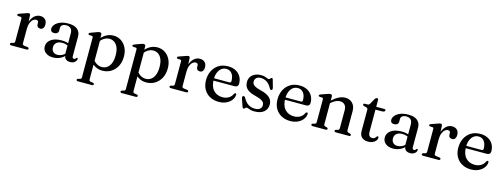

<svg xmlns="http://www.w3.org/2000/svg" viewBox="-17 -1457 6697 2563"><g transform="rotate(15 3332.0 -175.5)"><path d="M193.5 -260.5Q193.5 -331.5 214.5 -380.5Q235.5 -429.5 269 -454.8Q302.5 -480 340.5 -480Q385.5 -480 410.5 -455Q435.5 -430 435.5 -386Q435.5 -351.5 420.8 -333.8Q406 -316 383 -316Q359.5 -316 346.5 -329.2Q333.5 -342.5 333.5 -366V-383Q333.5 -400 325.5 -408.2Q317.5 -416.5 299.5 -416.5Q278 -416.5 257.5 -399.2Q237 -382 224 -347.8Q211 -313.5 211 -261ZM205.5 -450 211 -332.5V-69Q211 -56.5 216.8 -49.8Q222.5 -43 236.5 -41L281.5 -35Q291.5 -33.5 296.8 -29Q302 -24.5 302 -16.5Q302 -9 296 -4.5Q290 0 279 0H67Q55.5 0 50.2 -4.5Q45 -9 45 -16.5Q45 -22.5 49 -26.8Q53 -31 62 -34L85.5 -39Q95.5 -41.5 100.5 -48.2Q105.5 -55 105.5 -68.5V-378.5Q105.5 -390 101.8 -395Q98 -400 89.5 -401L55.5 -402.5Q47 -403.5 43.2 -407.2Q39.5 -411 39.5 -416.5Q39.5 -423 43.8 -427.2Q48 -431.5 59 -435.5L141 -464Q160.5 -471.5 170 -473.8Q179.5 -476 185.5 -476Q194.5 -476 199.2 -470Q204 -464 205.5 -450Z M800 -61.5V-71.5L793.5 -74.5V-360Q793.5 -403.5 771.8 -426.5Q750 -449.5 710.5 -449.5Q672.5 -449.5 653.5 -433.8Q634.5 -418 634.5 -396V-357Q634.5 -332.5 618.5 -319.8Q602.5 -307 575 -307Q550.5 -307 537.8 -319.5Q525 -332 525 -353.5Q525 -384 549 -413Q573 -442 618.8 -460.8Q664.5 -479.5 730 -479.5Q815 -479.5 856.5 -443Q898 -406.5 898 -345V-74.5Q898 -58 904.2 -50.8Q910.5 -43.5 921.5 -43.5Q933.5 -43.5 939 -49Q944.5 -54.5 948.5 -60Q951 -63.5 953.5 -65.8Q956 -68 960 -68Q965.5 -68 968 -64.2Q970.5 -60.5 970.5 -54Q970.5 -39.5 960.5 -24.5Q950.5 -9.5 931.5 1Q912.5 11.5 884.5 11.5Q845 11.5 822.5 -7.2Q800 -26 800 -61.5ZM502.5 -104Q502.5 -163 555.2 -201Q608 -239 702 -239Q736 -239 764.5 -232.8Q793 -226.5 814.5 -216.5L806.5 -189.5Q786 -198 764.2 -203.8Q742.5 -209.5 716.5 -209.5Q667 -209.5 639 -185.8Q611 -162 611 -121Q611 -81 634 -59.5Q657 -38 692.5 -38Q725.5 -38 756.5 -53Q787.5 -68 809.5 -96L820 -73Q790.5 -32.5 744 -10.5Q697.5 11.5 645.5 11.5Q582 11.5 542.2 -19.8Q502.5 -51 502.5 -104Z M1191 -450.5V-389L1195 -380.5V164.5Q1195 178 1200 184.8Q1205 191.5 1215 193.5L1249 199Q1258 201 1262.2 205.5Q1266.5 210 1266.5 216.5Q1266.5 224 1261 228.5Q1255.5 233 1244 233H1051Q1040 233 1034.5 228.5Q1029 224 1029 216.5Q1029 210.5 1033.2 206.2Q1037.5 202 1046 199.5L1069.5 194Q1079.5 191.5 1084.5 184.8Q1089.5 178 1089.5 164.5V-379.5Q1089.5 -391 1085.8 -396Q1082 -401 1073.5 -402L1039.5 -403Q1031 -404.5 1027.5 -408Q1024 -411.5 1024 -417.5Q1024 -424 1028 -427.8Q1032 -431.5 1043 -436L1122.5 -465.5Q1137.5 -471.5 1147.5 -473.8Q1157.5 -476 1164.5 -476Q1178 -476 1184.5 -469.2Q1191 -462.5 1191 -450.5ZM1170.5 -331.5 1154 -357Q1192.5 -415.5 1243.5 -447.8Q1294.5 -480 1354.5 -480Q1413.5 -480 1459.8 -449.8Q1506 -419.5 1532.5 -366.5Q1559 -313.5 1559 -245Q1559 -166 1527.8 -108.5Q1496.5 -51 1444 -19.8Q1391.5 11.5 1326.5 11.5Q1267.5 11.5 1220.8 -17.5Q1174 -46.5 1145.5 -100.5L1170 -125.5Q1196 -80.5 1231.8 -57.2Q1267.5 -34 1309 -34Q1348.5 -34 1380 -55.8Q1411.5 -77.5 1429.8 -121.8Q1448 -166 1448 -232.5Q1448 -296.5 1430.5 -339Q1413 -381.5 1382.5 -403.2Q1352 -425 1313 -425Q1272.5 -425 1236.5 -401.5Q1200.5 -378 1170.5 -331.5Z M1797.5 -450.5V-389L1801.5 -380.5V164.5Q1801.5 178 1806.5 184.8Q1811.5 191.5 1821.5 193.5L1855.5 199Q1864.5 201 1868.8 205.5Q1873 210 1873 216.5Q1873 224 1867.5 228.5Q1862 233 1850.5 233H1657.5Q1646.5 233 1641 228.5Q1635.5 224 1635.5 216.5Q1635.5 210.5 1639.8 206.2Q1644 202 1652.5 199.5L1676 194Q1686 191.5 1691 184.8Q1696 178 1696 164.5V-379.5Q1696 -391 1692.2 -396Q1688.5 -401 1680 -402L1646 -403Q1637.5 -404.5 1634 -408Q1630.5 -411.5 1630.5 -417.5Q1630.5 -424 1634.5 -427.8Q1638.5 -431.5 1649.5 -436L1729 -465.5Q1744 -471.5 1754 -473.8Q1764 -476 1771 -476Q1784.5 -476 1791 -469.2Q1797.5 -462.5 1797.5 -450.5ZM1777 -331.5 1760.5 -357Q1799 -415.5 1850 -447.8Q1901 -480 1961 -480Q2020 -480 2066.2 -449.8Q2112.5 -419.5 2139 -366.5Q2165.5 -313.5 2165.5 -245Q2165.5 -166 2134.2 -108.5Q2103 -51 2050.5 -19.8Q1998 11.5 1933 11.5Q1874 11.5 1827.2 -17.5Q1780.5 -46.5 1752 -100.5L1776.5 -125.5Q1802.5 -80.5 1838.2 -57.2Q1874 -34 1915.5 -34Q1955 -34 1986.5 -55.8Q2018 -77.5 2036.2 -121.8Q2054.5 -166 2054.5 -232.5Q2054.5 -296.5 2037 -339Q2019.5 -381.5 1989 -403.2Q1958.5 -425 1919.5 -425Q1879 -425 1843 -401.5Q1807 -378 1777 -331.5Z M2399.5 -260.5Q2399.5 -331.5 2420.5 -380.5Q2441.5 -429.5 2475 -454.8Q2508.5 -480 2546.5 -480Q2591.5 -480 2616.5 -455Q2641.5 -430 2641.5 -386Q2641.5 -351.5 2626.8 -333.8Q2612 -316 2589 -316Q2565.5 -316 2552.5 -329.2Q2539.5 -342.5 2539.5 -366V-383Q2539.5 -400 2531.5 -408.2Q2523.5 -416.5 2505.5 -416.5Q2484 -416.5 2463.5 -399.2Q2443 -382 2430 -347.8Q2417 -313.5 2417 -261ZM2411.5 -450 2417 -332.5V-69Q2417 -56.5 2422.8 -49.8Q2428.5 -43 2442.5 -41L2487.5 -35Q2497.5 -33.5 2502.8 -29Q2508 -24.5 2508 -16.5Q2508 -9 2502 -4.5Q2496 0 2485 0H2273Q2261.5 0 2256.2 -4.5Q2251 -9 2251 -16.5Q2251 -22.5 2255 -26.8Q2259 -31 2268 -34L2291.5 -39Q2301.5 -41.5 2306.5 -48.2Q2311.5 -55 2311.5 -68.5V-378.5Q2311.5 -390 2307.8 -395Q2304 -400 2295.5 -401L2261.5 -402.5Q2253 -403.5 2249.2 -407.2Q2245.5 -411 2245.5 -416.5Q2245.5 -423 2249.8 -427.2Q2254 -431.5 2265 -435.5L2347 -464Q2366.5 -471.5 2376 -473.8Q2385.5 -476 2391.5 -476Q2400.5 -476 2405.2 -470Q2410 -464 2411.5 -450Z M3138 -292Q3138 -269.5 3124.5 -257.2Q3111 -245 3085 -245H2765.5V-277H3005.5Q3030.5 -277 3030.5 -299Q3030.5 -366 3001.5 -403.2Q2972.5 -440.5 2924 -440.5Q2886 -440.5 2857.2 -419Q2828.5 -397.5 2812 -357.8Q2795.5 -318 2795.5 -264Q2795.5 -164.5 2843.2 -113Q2891 -61.5 2968 -61.5Q3017.5 -61.5 3054 -84Q3090.5 -106.5 3105.5 -143.5Q3112 -151.5 3116.2 -154.8Q3120.5 -158 3125.5 -158Q3132 -158 3135.2 -152Q3138.5 -146 3138 -138Q3135 -97 3108.2 -63Q3081.5 -29 3037 -8.8Q2992.5 11.5 2935.5 11.5Q2865.5 11.5 2811.8 -18Q2758 -47.5 2728.2 -100.8Q2698.5 -154 2698.5 -226Q2698.5 -299 2727.5 -356.2Q2756.5 -413.5 2810.2 -446.8Q2864 -480 2938 -480Q2999.5 -480 3044.2 -456Q3089 -432 3113.5 -389.8Q3138 -347.5 3138 -292Z M3398.5 -443Q3361 -443 3339.2 -423.5Q3317.5 -404 3317.5 -373Q3317.5 -354 3326.5 -338.5Q3335.5 -323 3359 -310.2Q3382.5 -297.5 3426 -286.5Q3495 -270.5 3534 -247.2Q3573 -224 3589 -194.5Q3605 -165 3605 -129.5Q3605 -66 3559.5 -27.2Q3514 11.5 3429 11.5Q3398 11.5 3377.8 6Q3357.5 0.5 3344.2 -5Q3331 -10.5 3321 -10.5Q3310.5 -10.5 3305 -5Q3299.5 0.5 3294.2 6.2Q3289 12 3280.5 12Q3273.5 12 3269.8 7.8Q3266 3.5 3262 -7L3225.5 -112.5Q3221.5 -126 3223 -135.2Q3224.5 -144.5 3234 -148Q3243 -151.5 3250 -147.8Q3257 -144 3262.5 -134.5Q3285 -93.5 3310.5 -69.5Q3336 -45.5 3364.8 -35.5Q3393.5 -25.5 3424 -25.5Q3471.5 -25.5 3495 -45.5Q3518.5 -65.5 3518.5 -98.5Q3518.5 -118 3508.5 -134.2Q3498.5 -150.5 3472 -164.5Q3445.5 -178.5 3397 -190.5Q3336 -205 3300 -226.2Q3264 -247.5 3248.2 -276.8Q3232.5 -306 3232.5 -345Q3232.5 -384.5 3252.5 -415Q3272.5 -445.5 3308.8 -462.8Q3345 -480 3394 -480Q3425 -480 3444.8 -474Q3464.5 -468 3477.2 -461.8Q3490 -455.5 3500 -455.5Q3510.5 -455.5 3516.5 -461.8Q3522.5 -468 3527.8 -474Q3533 -480 3541.5 -480Q3547 -480 3551.2 -475.8Q3555.5 -471.5 3557.5 -461.5L3586 -361.5Q3589.5 -347 3588.5 -337.5Q3587.5 -328 3577.5 -324Q3568.5 -320.5 3561.8 -325.2Q3555 -330 3548 -342.5Q3519.5 -397 3479.8 -420Q3440 -443 3398.5 -443Z M4126 -292Q4126 -269.5 4112.5 -257.2Q4099 -245 4073 -245H3753.5V-277H3993.5Q4018.5 -277 4018.5 -299Q4018.5 -366 3989.5 -403.2Q3960.5 -440.5 3912 -440.5Q3874 -440.5 3845.2 -419Q3816.5 -397.5 3800 -357.8Q3783.5 -318 3783.5 -264Q3783.5 -164.5 3831.2 -113Q3879 -61.5 3956 -61.5Q4005.5 -61.5 4042 -84Q4078.5 -106.5 4093.5 -143.5Q4100 -151.5 4104.2 -154.8Q4108.5 -158 4113.5 -158Q4120 -158 4123.2 -152Q4126.5 -146 4126 -138Q4123 -97 4096.2 -63Q4069.5 -29 4025 -8.8Q3980.5 11.5 3923.5 11.5Q3853.5 11.5 3799.8 -18Q3746 -47.5 3716.2 -100.8Q3686.5 -154 3686.5 -226Q3686.5 -299 3715.5 -356.2Q3744.5 -413.5 3798.2 -446.8Q3852 -480 3926 -480Q3987.5 -480 4032.2 -456Q4077 -432 4101.5 -389.8Q4126 -347.5 4126 -292Z M4377 -450V-68.5Q4377 -55 4382 -48.5Q4387 -42 4396.5 -39L4419 -34Q4434.5 -28.5 4434.5 -17Q4434.5 0 4411.5 0H4233Q4221.5 0 4216.2 -4.5Q4211 -9 4211 -16.5Q4211 -22.5 4215 -26.8Q4219 -31 4227.5 -33.5L4251.5 -39Q4261.5 -42 4266.5 -48.5Q4271.5 -55 4271.5 -68.5V-379.5Q4271.5 -390.5 4267.8 -395.5Q4264 -400.5 4255.5 -401.5L4221.5 -403Q4213 -404.5 4209.2 -408Q4205.5 -411.5 4205.5 -417Q4205.5 -423.5 4209.8 -427.8Q4214 -432 4225 -436L4308.5 -465.5Q4324 -471 4333.8 -473.5Q4343.5 -476 4351.5 -476Q4364 -476 4370.5 -469Q4377 -462 4377 -450ZM4362.5 -344 4343 -363.5 4365 -382.5Q4424.5 -436.5 4469.5 -458.2Q4514.5 -480 4555.5 -480Q4619 -480 4657.5 -440.2Q4696 -400.5 4696 -332.5V-70.5Q4696 -56 4701.8 -48.8Q4707.5 -41.5 4718 -38.5L4739 -33.5Q4747.5 -31 4751.8 -26.8Q4756 -22.5 4756 -16.5Q4756 -9 4750.5 -4.5Q4745 0 4733.5 0H4554.5Q4531.5 0 4531.5 -17Q4531.5 -28.5 4546.5 -34L4570 -39Q4581 -42 4585.8 -49.2Q4590.5 -56.5 4590.5 -70.5V-316.5Q4590.5 -366.5 4565.8 -391.2Q4541 -416 4500.5 -416Q4475 -416 4446 -403.2Q4417 -390.5 4384 -362.5Z M4858 -428.5 4831 -435.5Q4818.5 -439 4813.8 -443.5Q4809 -448 4809 -454Q4809 -461.5 4814.5 -465.5Q4820 -469.5 4829.5 -469.5H4861.5Q4874.5 -469.5 4882.8 -473.8Q4891 -478 4897 -489.5L4937.5 -562.5Q4945 -574 4952.2 -579Q4959.5 -584 4967.5 -584Q4976 -584 4980.8 -578.8Q4985.5 -573.5 4985.5 -564V-123.5Q4985.5 -89 4999.8 -70.8Q5014 -52.5 5039.5 -52.5Q5057.5 -52.5 5067.8 -58.8Q5078 -65 5084 -73Q5090 -81 5095 -87.5Q5100 -94 5108 -94Q5114 -94 5117.5 -90Q5121 -86 5121 -77Q5121 -55.5 5105.5 -36Q5090 -16.5 5062.8 -4Q5035.5 8.5 5000.5 8.5Q4945.5 8.5 4913 -20Q4880.5 -48.5 4880.5 -106.5V-400Q4880.5 -412 4875.5 -418.2Q4870.5 -424.5 4858 -428.5ZM4938.5 -430.5V-469.5H5096Q5106 -469.5 5111.2 -465.8Q5116.5 -462 5116.5 -454.5Q5116.5 -444 5106 -437.2Q5095.5 -430.5 5073 -430.5Z M5499 -61.5V-71.5L5492.5 -74.5V-360Q5492.5 -403.5 5470.8 -426.5Q5449 -449.5 5409.5 -449.5Q5371.5 -449.5 5352.5 -433.8Q5333.5 -418 5333.5 -396V-357Q5333.5 -332.5 5317.5 -319.8Q5301.5 -307 5274 -307Q5249.5 -307 5236.8 -319.5Q5224 -332 5224 -353.5Q5224 -384 5248 -413Q5272 -442 5317.8 -460.8Q5363.5 -479.5 5429 -479.5Q5514 -479.5 5555.5 -443Q5597 -406.5 5597 -345V-74.5Q5597 -58 5603.2 -50.8Q5609.5 -43.5 5620.5 -43.5Q5632.5 -43.5 5638 -49Q5643.5 -54.5 5647.5 -60Q5650 -63.5 5652.5 -65.8Q5655 -68 5659 -68Q5664.5 -68 5667 -64.2Q5669.5 -60.5 5669.5 -54Q5669.5 -39.5 5659.5 -24.5Q5649.5 -9.5 5630.5 1Q5611.5 11.5 5583.5 11.5Q5544 11.5 5521.5 -7.2Q5499 -26 5499 -61.5ZM5201.5 -104Q5201.5 -163 5254.2 -201Q5307 -239 5401 -239Q5435 -239 5463.5 -232.8Q5492 -226.5 5513.5 -216.5L5505.5 -189.5Q5485 -198 5463.2 -203.8Q5441.5 -209.5 5415.5 -209.5Q5366 -209.5 5338 -185.8Q5310 -162 5310 -121Q5310 -81 5333 -59.5Q5356 -38 5391.5 -38Q5424.5 -38 5455.5 -53Q5486.5 -68 5508.5 -96L5519 -73Q5489.5 -32.5 5443 -10.5Q5396.5 11.5 5344.5 11.5Q5281 11.5 5241.2 -19.8Q5201.5 -51 5201.5 -104Z M5885.5 -260.5Q5885.5 -331.5 5906.5 -380.5Q5927.5 -429.5 5961 -454.8Q5994.5 -480 6032.5 -480Q6077.5 -480 6102.5 -455Q6127.5 -430 6127.5 -386Q6127.5 -351.5 6112.8 -333.8Q6098 -316 6075 -316Q6051.5 -316 6038.5 -329.2Q6025.5 -342.5 6025.5 -366V-383Q6025.5 -400 6017.5 -408.2Q6009.5 -416.5 5991.5 -416.5Q5970 -416.5 5949.5 -399.2Q5929 -382 5916 -347.8Q5903 -313.5 5903 -261ZM5897.5 -450 5903 -332.5V-69Q5903 -56.5 5908.8 -49.8Q5914.5 -43 5928.5 -41L5973.5 -35Q5983.5 -33.5 5988.8 -29Q5994 -24.5 5994 -16.5Q5994 -9 5988 -4.5Q5982 0 5971 0H5759Q5747.5 0 5742.2 -4.5Q5737 -9 5737 -16.5Q5737 -22.5 5741 -26.8Q5745 -31 5754 -34L5777.5 -39Q5787.5 -41.5 5792.5 -48.2Q5797.5 -55 5797.5 -68.5V-378.5Q5797.5 -390 5793.8 -395Q5790 -400 5781.5 -401L5747.5 -402.5Q5739 -403.5 5735.2 -407.2Q5731.5 -411 5731.5 -416.5Q5731.5 -423 5735.8 -427.2Q5740 -431.5 5751 -435.5L5833 -464Q5852.5 -471.5 5862 -473.8Q5871.5 -476 5877.5 -476Q5886.5 -476 5891.2 -470Q5896 -464 5897.5 -450Z M6624 -292Q6624 -269.5 6610.5 -257.2Q6597 -245 6571 -245H6251.5V-277H6491.5Q6516.5 -277 6516.5 -299Q6516.5 -366 6487.5 -403.2Q6458.5 -440.5 6410 -440.5Q6372 -440.5 6343.2 -419Q6314.5 -397.5 6298 -357.8Q6281.5 -318 6281.5 -264Q6281.5 -164.5 6329.2 -113Q6377 -61.5 6454 -61.5Q6503.5 -61.5 6540 -84Q6576.5 -106.5 6591.5 -143.5Q6598 -151.5 6602.2 -154.8Q6606.5 -158 6611.5 -158Q6618 -158 6621.2 -152Q6624.5 -146 6624 -138Q6621 -97 6594.2 -63Q6567.5 -29 6523 -8.8Q6478.5 11.5 6421.5 11.5Q6351.5 11.5 6297.8 -18Q6244 -47.5 6214.2 -100.8Q6184.5 -154 6184.5 -226Q6184.5 -299 6213.5 -356.2Q6242.5 -413.5 6296.2 -446.8Q6350 -480 6424 -480Q6485.5 -480 6530.2 -456Q6575 -432 6599.5 -389.8Q6624 -347.5 6624 -292Z"/></g></svg>

Font: Fraunces
Style: Regular
Weight: 400
Version: Version 1.000;[b76b70a41]